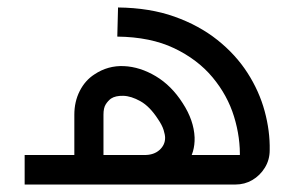

<svg xmlns="http://www.w3.org/2000/svg" viewBox="-20 -494 788 514"><path d="M46 0V-79H633Q630 -76 627.5 -74Q625 -72 622 -69Q624 -125 606.5 -182Q589 -239 549 -287Q509 -335 446 -365Q383 -395 294 -396L296 -474Q381 -473 447 -449.5Q513 -426 562 -387Q611 -348 642.5 -299Q674 -250 688.5 -196.5Q703 -143 702 -92Q702 -66 689 -45Q676 -24 655.5 -12Q635 0 610 0ZM369 -1 367 -79Q392 -79 407 -92.5Q422 -106 422 -125Q422 -133 418 -146Q414 -159 403 -175Q381 -209 356 -223Q331 -237 310 -237.5Q289 -238 277 -230Q269 -224 263 -214.5Q257 -205 257 -187V-75H179V-187Q179 -222 193.5 -250.5Q208 -279 233 -295Q269 -319 312 -317Q355 -315 397 -290Q439 -265 469 -218Q484 -195 492 -172Q500 -149 501 -126Q502 -86 481.5 -58Q461 -30 430.5 -16Q400 -2 369 -1Z"/></svg>

Font: Mada
Style: Regular
Weight: 400
Designer: Khaled Hosny
Version: Version 1.5